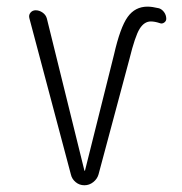

<svg xmlns="http://www.w3.org/2000/svg" viewBox="-20 -550 540 570"><path d="M190.4 -32.2 67.4 -495.1Q64.5 -504.9 70.3 -512.2Q76.2 -519.5 85.9 -519.5Q96.7 -519.5 106.4 -512.7Q116.2 -505.9 119.1 -495.1L230.5 -43.9Q230.5 -43 231.4 -43Q232.4 -43 232.4 -43.9L318.4 -387.7Q336.9 -468.8 358.9 -499.5Q380.9 -530.3 418 -530.3Q431.6 -530.3 452.1 -525.4Q460.9 -522.5 467.3 -513.7Q473.6 -504.9 473.6 -494.1Q473.6 -487.3 467.3 -482.9Q460.9 -478.5 454.1 -481.4Q439.5 -486.3 427.7 -486.3Q408.2 -486.3 394.5 -464.4Q380.9 -442.4 364.3 -375L272.5 -32.2Q268.6 -18.6 256.8 -9.3Q245.1 0 230.5 0Q215.8 0 204.6 -9.3Q193.4 -18.6 190.4 -32.2Z"/></svg>

Font: Rounded Mgen+ 1m light
Style: Regular
Weight: 200
Designer: [Source Han Sans]
Ryoko NISHIZUKA  (kana & ideographs); Paul D. Hunt (Latin, Greek & Cyrillic); Wenlong ZHANG  (bopomofo
Version: Version 1.059.20150602